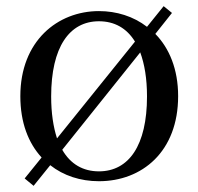

<svg xmlns="http://www.w3.org/2000/svg" viewBox="-20 -573 644 623"><path d="M301 15C441 15 558 -81 558 -261C558 -349 529 -417 484 -463L538 -531L511 -553L457 -486C413 -520 358 -537 301 -537C167 -537 46 -440 46 -261C46 -175 72 -109 115 -62L60 6L89 30L143 -37C186 -3 241 15 301 15ZM165 -124C153 -161 146 -206 146 -260C146 -420 205 -504 301 -504C351 -504 391 -482 418 -438ZM301 -17C250 -17 209 -40 182 -87L435 -403C449 -365 457 -318 457 -260C457 -101 398 -17 301 -17Z"/></svg>

Font: Noto Serif JP Medium
Style: Regular
Weight: 500
Designer: Ryoko NISHIZUKA 西塚涼子 (kana & ideographs); Frank Grießhammer (Latin, Greek & Cyrillic); Wenlong ZHANG 张文龙 (bopomofo); San
Foundry: Adobe
Version: Version 2.001;hotconv 1.1.0;makeotfexe 2.6.0